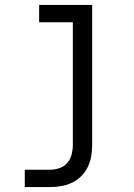

<svg xmlns="http://www.w3.org/2000/svg" viewBox="-20 -540 540 775"><path d="M80 215V145H183Q202 145 220.5 138.5Q239 132 251.5 117.5Q264 103 269 84Q274 65 274 46V-450H138V-520H352V46Q352 69 348 91.5Q344 114 334 134.5Q324 155 308 171Q292 187 271.5 197Q251 207 228.5 211Q206 215 183 215Z"/></svg>

Font: Iosevka srxl
Style: Regular
Weight: 400
Monospace: yes
Designer: Belleve Invis
Foundry: Belleve Invis
Version: Version 33.0.1; ttfautohint (v1.8.3)